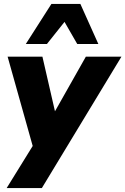

<svg xmlns="http://www.w3.org/2000/svg" viewBox="-20 -782 641 982"><path d="M14 180 168 -69 158 3 19 -492H197L271 -170H237L419 -492H601L194 180ZM112 -557 243 -762H391L483 -557H375L310 -670L220 -557Z"/></svg>

Font: Nunito Sans 12pt ExtraLight 12pt Black
Style: Italic
Weight: 900
Italic angle: -9°
Version: Version 3.101;gftools[0.9.27]